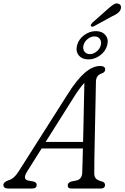

<svg xmlns="http://www.w3.org/2000/svg" viewBox="-52 -1087 718 1107"><path d="M104 -97.5Q76.5 -53.5 110.5 -46L141.5 -40.5Q160 -35 159.5 -21Q159.5 0 133 0H-3.5Q-32.5 0 -32.5 -21Q-32 -37.5 -3.5 -47.5Q28 -55 56 -99.5L338 -543.5Q391 -628 436.8 -667.2Q482.5 -706.5 525 -706.5Q554.5 -706.5 554.5 -686.5Q554.5 -670.5 535.5 -664Q519 -659 510 -647Q501 -635 501 -612Q500.5 -572 499.2 -517.5Q498 -463 496.8 -402.2Q495.5 -341.5 494.2 -282Q493 -222.5 492.2 -171.8Q491.5 -121 491.5 -87.5Q491.5 -66.5 502 -56.5Q512.5 -46.5 538 -40Q553.5 -35 553.5 -20.5Q553 0 528.5 0H358.5Q338 0 338.5 -18.5Q338.5 -33 357 -40L391 -47Q421 -55.5 422 -91.5Q423 -117.5 424 -153.2Q425 -189 426 -231H188ZM368.5 -518.5 211 -268.5H427Q428.5 -326 429.8 -387Q431 -448 432.2 -505.8Q433.5 -563.5 434.5 -609.5Q421 -595 404.2 -572.2Q387.5 -549.5 368.5 -518.5ZM566 -1032Q587 -1051 602.5 -1061Q618 -1071 632 -1065Q643 -1061 645.2 -1050.2Q647.5 -1039.5 641 -1027.5Q634.5 -1016 621.5 -1007.5Q608.5 -999 590.5 -991L488.5 -935Q476.5 -930 472 -937.5Q470 -941.5 473.2 -946.8Q476.5 -952 480.5 -956ZM458 -744.5Q421.5 -744.5 402.2 -767.8Q383 -791 392.5 -826.5Q401.5 -861 433 -884.2Q464.5 -907.5 501 -907.5Q537 -907.5 556.2 -884Q575.5 -860.5 566 -826.5Q557 -791.5 525.5 -768Q494 -744.5 458 -744.5ZM493 -877Q472 -877 453.5 -862.2Q435 -847.5 429.5 -826Q424 -805 434.8 -790Q445.5 -775 466 -775Q486.5 -775 505 -790Q523.5 -805 529 -826Q534.5 -847.5 524 -862.2Q513.5 -877 493 -877Z"/></svg>

Font: Fraunces 72pt S100 Light
Style: Italic
Weight: 300
Italic angle: -16°
Version: Version 1.000; ttfautohint (v1.8.3)